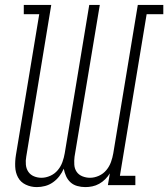

<svg xmlns="http://www.w3.org/2000/svg" viewBox="-20 -755 686 783"><path d="M130 8Q106 8 85 -2Q64 -12 53.5 -31.5Q43 -51 42 -75Q41 -99 45 -123L140 -697H77V-735H189L87 -116Q84 -100 85.5 -83.5Q87 -67 95.5 -54.5Q104 -42 118.5 -36Q133 -30 149 -30Q167 -30 185 -38Q203 -46 215.5 -61Q228 -76 234.5 -94Q241 -112 244 -130L344 -735H387L284 -116Q282 -100 283 -83.5Q284 -67 292.5 -54.5Q301 -42 316 -36Q331 -30 347 -30Q365 -30 383 -38Q401 -46 413.5 -61Q426 -76 432.5 -94Q439 -112 442 -130L542 -735H646V-697H578L469 -38H532V0H420L428 -48Q420 -35 409 -24Q398 -13 384.5 -5.5Q371 2 356.5 5Q342 8 328 8Q311 8 295 3.5Q279 -1 267.5 -11.5Q256 -22 249.5 -36.5Q243 -51 240 -67Q233 -51 222 -36.5Q211 -22 196 -11.5Q181 -1 164 3.5Q147 8 130 8Z"/></svg>

Font: Iosevka Curly Slab XLtExObl
Style: Regular
Weight: 200
Width: 7
Italic angle: -9°
Monospace: yes
Designer: Belleve Invis
Foundry: Belleve Invis
Version: Version 11.0.0; ttfautohint (v1.8.3)